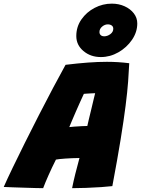

<svg xmlns="http://www.w3.org/2000/svg" viewBox="-81 -1000 755 1028"><path d="M150 7.5Q136 7.5 109 6.8Q82 6 50 5Q18 4 -11.8 3Q-41.5 2 -61 1Q-43 -40 -13.5 -101.2Q16 -162.5 52.2 -235.2Q88.5 -308 127 -383.2Q165.5 -458.5 202.5 -528.2Q239.5 -598 270 -653Q336 -661 389.8 -665Q443.5 -669 491.5 -669Q552 -669 611 -661.5Q609 -617.5 605 -563.2Q601 -509 591.5 -434Q582 -359 565 -254Q548 -149 520.5 -3.5Q500 -1 461 1.8Q422 4.5 379.5 6Q337 7.5 305 7.5Q312 -28 322.2 -69Q332.5 -110 344.5 -154Q305 -153.5 269.2 -151Q233.5 -148.5 218.5 -145.5Q197 -103 178.5 -61.2Q160 -19.5 150 7.5ZM290 -319.5Q297 -320.5 316.5 -322Q336 -323.5 356.5 -324.5Q377 -325.5 386.5 -325.5Q388 -333 394.2 -359Q400.5 -385 408 -416Q415.5 -447 421.2 -471.5Q427 -496 428.5 -501Q422.5 -501 409.8 -500.2Q397 -499.5 384.8 -498.8Q372.5 -498 368 -497.5Q360.5 -482 349 -456.2Q337.5 -430.5 325.2 -402.5Q313 -374.5 303.5 -352Q294 -329.5 290 -319.5ZM459 -694.5Q404 -694.5 365.8 -726.8Q327.5 -759 327.5 -807Q327.5 -856.5 354.8 -895.8Q382 -935 425.5 -957.8Q469 -980.5 517.5 -980.5Q555 -980.5 586 -966.5Q617 -952.5 635.5 -928.5Q654 -904.5 654 -874.5Q654 -828 625.8 -786.8Q597.5 -745.5 553 -720Q508.5 -694.5 459 -694.5ZM476 -805.5Q494 -805.5 509.8 -817.2Q525.5 -829 525.5 -846Q525.5 -857.5 517.2 -863.5Q509 -869.5 496 -869.5Q480 -869.5 465.8 -857.5Q451.5 -845.5 451.5 -828.5Q451.5 -817.5 458.8 -811.5Q466 -805.5 476 -805.5Z"/></svg>

Font: Grandstander Black
Style: Italic
Weight: 900
Italic angle: -15°
Designer: Tyler Finck
Foundry: Etcetera Type Co
Version: Version 1.200; ttfautohint (v1.8.3)